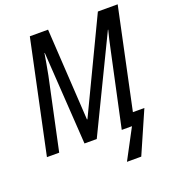

<svg xmlns="http://www.w3.org/2000/svg" viewBox="-158 -836 1039 1148"><g transform="rotate(-20 361.0 -262.0)"><path d="M452 190H543L660 -77H587L722 -714H596L317 -130H314L279 -714H163L12 0H90L187 -455C196 -499 204 -550 211 -590H213L251 0H329L615 -591H617C608 -558 598 -514 588 -466L488 0H553Z"/></g></svg>

Font: Noto Sans Condensed
Style: Italic
Weight: 400
Width: 3
Italic angle: -12°
Designer: Monotype Design Team
Foundry: Monotype Imaging Inc.
Version: Version 2.013